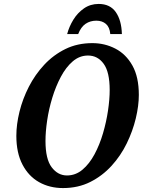

<svg xmlns="http://www.w3.org/2000/svg" viewBox="-20 -944 733 975"><path d="M300 11Q232 11 178.5 -19Q125 -49 94 -108.5Q63 -168 63 -254Q63 -312 79 -377Q95 -442 126.5 -503.5Q158 -565 204.5 -615Q251 -665 312 -695Q373 -725 449 -725Q512 -725 566 -697Q620 -669 652.5 -611Q685 -553 685 -462Q685 -407 669.5 -342.5Q654 -278 623.5 -215.5Q593 -153 546.5 -102Q500 -51 438.5 -20Q377 11 300 11ZM320 -53Q364 -53 399 -82.5Q434 -112 460 -160.5Q486 -209 503 -267Q520 -325 528.5 -382.5Q537 -440 537 -487Q537 -578 506.5 -620Q476 -662 427 -662Q384 -662 349.5 -632.5Q315 -603 289 -554Q263 -505 245.5 -447.5Q228 -390 219.5 -332.5Q211 -275 211 -228Q211 -136 242.5 -94.5Q274 -53 320 -53ZM321 -771Q331 -809 352.5 -844Q374 -879 406.5 -901.5Q439 -924 481 -924Q539 -924 568 -882.5Q597 -841 599 -771H540Q537 -806 518 -822.5Q499 -839 469 -839Q438 -839 414.5 -823Q391 -807 377 -771Z"/></svg>

Font: Noto Serif Condensed
Style: Bold Italic
Weight: 700
Width: 3
Italic angle: -12°
Designer: Monotype Design Team
Foundry: Monotype Imaging Inc.
Version: Version 2.014